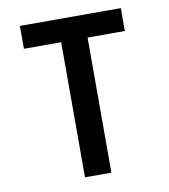

<svg xmlns="http://www.w3.org/2000/svg" viewBox="-77 -736 704 802"><g transform="rotate(-10 275.0 -335.0)"><path d="M219 0V-573H61V-670H489V-573H331V0Z"/></g></svg>

Font: Lode Term
Style: Bold
Weight: 700
Monospace: yes
Designer: Belleve Invis
Foundry: Belleve Invis
Version: Version 29.2.0